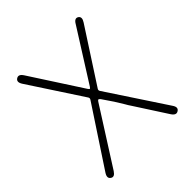

<svg xmlns="http://www.w3.org/2000/svg" viewBox="-153 -634 740 740"><g transform="rotate(-45 217.0 -263.5)"><path d="M35 0Q21 -9 34 -29L192 -269Q196 -275 192 -281L50 -498Q37 -518 51 -527Q65 -536 78 -516L214 -306Q218 -300 220 -300Q222 -300 226 -306L358 -515Q370 -536 384 -527Q397 -518 384 -498L242 -279Q238 -273 242 -267L399 -29Q413 -9 398 0Q384 9 371 -11L287 -141Q280 -151 274 -162Q255 -195 222 -242Q217 -248 214.5 -248Q212 -248 208 -242L61 -11Q48 9 35 0Z"/></g></svg>

Font: Resource Han Rounded JP ExtraLight
Style: Regular
Weight: 250
Designer: Cyano Hao (round all glyphs); Ryoko NISHIZUKA 西塚涼子 (kana, bopomofo & ideographs); Paul D. Hunt (Latin, Greek & Cyrillic)
Foundry: Cyano Hao
Version: 0.990